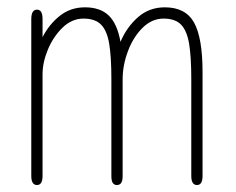

<svg xmlns="http://www.w3.org/2000/svg" viewBox="-20 -508 659 537"><path d="M307 9.5Q299.5 9.5 295.5 3.8Q291.5 -2 291.5 -16V-287.5Q291.5 -348 285.5 -385Q279.5 -422 262.8 -439Q246 -456 213.5 -456Q181 -456 155 -430.8Q129 -405.5 114 -369.5Q99 -333.5 99 -300V-16Q99 9.5 83.5 9.5Q67.5 9.5 67.5 -16V-454.5Q67.5 -481 83.5 -481Q91 -481 95 -474.8Q99 -468.5 99 -454.5V-404Q117 -439.5 147 -463.5Q177 -487.5 217.5 -487.5Q260.5 -487.5 284.2 -464.5Q308 -441.5 317 -391Q334 -431.5 365.5 -459.5Q397 -487.5 441 -487.5Q499 -487.5 522.8 -444.8Q546.5 -402 546.5 -306.5V-16Q546.5 9.5 531 9.5Q515 9.5 515 -16V-287.5Q515 -348 509 -385Q503 -422 486.5 -439Q470 -456 437.5 -456Q404.5 -456 378.5 -430Q352.5 -404 337.8 -364.8Q323 -325.5 323 -286V-16Q323 -2 318.8 3.8Q314.5 9.5 307 9.5Z"/></svg>

Font: Sono Monospace ExtraLight
Style: Regular
Weight: 250
Version: Version 2.112